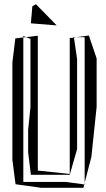

<svg xmlns="http://www.w3.org/2000/svg" viewBox="-20 -880 506 914"><path d="M312 -699V-52L160 -68V-710L104 -703L125 -695V-370L114 -262V-155L127 -48H312L347 -170V-599L332 -701ZM91 -14V-702L53 -697L39 -583V-119L54 -3L176 14H377L381 -2L293 -14ZM383 -703V-10L415 -133L440 -371V-602L403 -711L345 -703ZM91 -709 104 -703 91 -702ZM345 -703 332 -701V-703ZM381 -2 383 -10V-2ZM332 -706 329 -703H332ZM134 -850 127 -769 250 -759 151 -860Z"/></svg>

Font: Quebrada
Style: Regular
Weight: 400
Designer: deFharo
Foundry: deFharo
Version: Version 1.034 2012